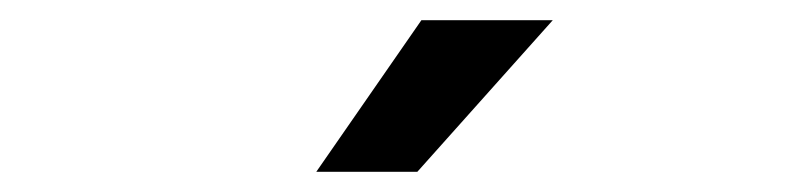

<svg xmlns="http://www.w3.org/2000/svg" viewBox="-20 -860 790 190"><path d="M397 -840H527L393 -690H293Z"/></svg>

Font: Martian Mono VF sWd Rg
Style: Regular
Weight: 400
Width: 6
Monospace: yes
Designer: Roman Shamin
Foundry: Evil Martians
Version: Version 1.100